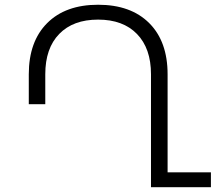

<svg xmlns="http://www.w3.org/2000/svg" viewBox="-20 -781 900 801"><path d="M679.2 -62H859.9V0H609.9V-471.2Q609.9 -579.1 551.5 -639.2Q493.2 -699.2 389.2 -699.2Q285.2 -699.2 227.1 -639.4Q168.9 -579.6 168.9 -471.2V-346.2H100.1V-471.2Q100.1 -607.9 176.8 -684.6Q253.4 -761.2 389.2 -761.2Q525.9 -761.2 602.5 -684.6Q679.2 -607.9 679.2 -471.2Z"/></svg>

Font: Montserrat arm Light
Style: Regular
Weight: 300
Designer: Julieta Ulanovsky
Foundry: Julieta Ulanovsky
Version: Version 6.000;PS 006.000;hotconv 1.0.88;makeotf.lib2.5.64775